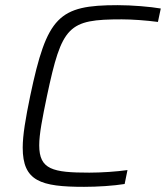

<svg xmlns="http://www.w3.org/2000/svg" viewBox="-20 -716 643 744"><path d="M306 8C358 8 420 4 463 -3L474 -57C433 -51 372 -47 326 -47C184 -47 132 -59 132 -153C132 -197 144 -257 162 -344C220 -617 244 -641 452 -641C492 -641 547 -637 592 -631L603 -683C563 -690 492 -696 436 -696C207 -696 162 -653 97 -344C79 -257 68 -192 68 -144C68 -14 137 8 306 8Z"/></svg>

Font: Saira UNSAM Light Italic
Style: Regular
Weight: 300
Italic angle: -12°
Designer: Hector Gatti with collaboration of the Omnibus-Type team
Foundry: Omnibus-Type
Version: Version 0.072;PS 000.072;hotconv 1.0.88;makeotf.lib2.5.64775